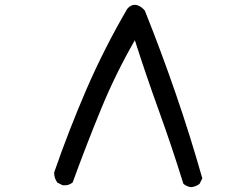

<svg xmlns="http://www.w3.org/2000/svg" viewBox="-20 -774 1040 798"><path d="M773.9 3.9Q756.3 1.5 743.2 -9.3L742.2 -10.3L741.7 -11.7Q694.8 -163.1 640.1 -314.5Q613.8 -387.2 588.9 -460.2Q564 -533.2 540.5 -606.9Q460.9 -468.8 400.9 -322.8Q338.4 -170.9 282.7 -17.6L282.2 -16.1L281.2 -15.1Q265.6 -2 241.7 -3.9H240.7L239.7 -4.4L220.2 -14.2L218.8 -15.1L217.8 -16.1Q205.1 -33.2 205.1 -56.6V-57.6L205.6 -58.6Q266.1 -233.4 339.8 -403.8Q413.6 -573.7 507.8 -735.4V-735.8L508.3 -736.3Q509.8 -738.3 511.5 -740Q513.2 -741.7 514.6 -743.2Q524.9 -752.4 536.1 -753.7Q547.4 -754.9 558.8 -749Q570.3 -743.2 581.5 -730.5L582 -729.5L582.5 -728.5Q650.9 -557.6 710.4 -384.8Q770 -211.9 820.3 -34.7L820.8 -32.7L819.8 -30.8L810.1 -11.2L809.1 -9.8L808.1 -8.8Q800.3 -3.4 792 -0.2Q783.7 2.9 774.9 3.9H774.4Z"/></svg>

Font: NaikaiFont
Style: SemiBold
Weight: 600
Version: Version 1.89